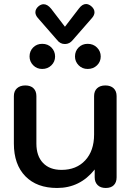

<svg xmlns="http://www.w3.org/2000/svg" viewBox="-20 -925 654 955"><path d="M49 -211V-447Q49 -472 64.5 -486Q80 -500 106 -500Q132 -500 146.5 -486Q161 -472 161 -447V-211Q161 -149 194 -114.5Q227 -80 286 -80Q360 -80 404 -127.5Q448 -175 448 -256V-447Q448 -472 463 -486Q478 -500 504 -500Q530 -500 545 -486Q560 -472 560 -447V-43Q560 -18 546 -4Q532 10 506 10Q480 10 465.5 -4.5Q451 -19 451 -43V-82Q378 10 264 10Q163 10 106 -48.5Q49 -107 49 -211ZM264 -726 168 -836Q156 -850 156 -864Q156 -881 173 -895Q185 -904 197 -904Q216 -904 234 -882L303 -792L372 -882Q389 -905 408 -905Q420 -905 433 -895Q450 -881 450 -864Q450 -850 438 -836L342 -726Q326 -706 303 -706Q279 -706 264 -726ZM127 -644Q127 -671 145 -689Q163 -707 190 -707Q218 -707 236 -688.5Q254 -670 254 -644Q254 -618 235.5 -600Q217 -582 190 -582Q163 -582 145 -600.5Q127 -619 127 -644ZM353 -644Q353 -671 371 -689Q389 -707 416 -707Q444 -707 462.5 -688.5Q481 -670 481 -644Q481 -618 462.5 -600Q444 -582 416 -582Q389 -582 371 -600.5Q353 -619 353 -644Z"/></svg>

Font: Kodchasan SemiBold
Style: Regular
Weight: 600
Version: Version 1.000; ttfautohint (v1.6)